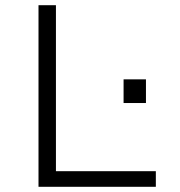

<svg xmlns="http://www.w3.org/2000/svg" viewBox="-20 -718 690 738"><path d="M128 0V-698H195V-60H579V0ZM455 -322V-413H541V-322Z"/></svg>

Font: Azeret Mono Thin ExtraLight
Style: Regular
Weight: 250
Version: Version 1.002